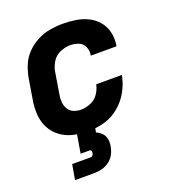

<svg xmlns="http://www.w3.org/2000/svg" viewBox="-137 -639 850 955"><g transform="rotate(-20 288.0 -162.0)"><path d="M245 8Q287 8 329.5 -4Q372 -16 407.5 -46Q443 -76 464.5 -115.5Q486 -155 494 -198H358Q353 -172 337 -149Q321 -126 295.5 -115.5Q270 -105 245 -105Q224 -105 206 -112.5Q188 -120 178 -137Q168 -154 166.5 -174Q165 -194 169 -214L187 -324Q191 -351 206 -376Q221 -401 248 -413Q275 -425 302 -425Q325 -425 346 -417Q367 -409 376.5 -388Q386 -367 382 -344V-341H517L519 -348Q524 -383 516 -416Q508 -449 486.5 -474Q465 -499 435 -513.5Q405 -528 371 -533Q337 -538 302 -538Q269 -538 235 -532Q201 -526 169 -509.5Q137 -493 111.5 -467Q86 -441 72.5 -408.5Q59 -376 53 -343L35 -233Q28 -193 31 -154.5Q34 -116 51.5 -83.5Q69 -51 99.5 -29.5Q130 -8 167.5 0Q205 8 245 8ZM96 214H196Q217 214 238 209Q259 204 277.5 190.5Q296 177 306.5 157Q317 137 320 116Q324 97 320.5 78.5Q317 60 304.5 47Q292 34 275 27L280 0H184L167 100H215Q221 100 223 105.5Q225 111 224 117Q223 123 219 128.5Q215 134 210 134H110Z"/></g></svg>

Font: Iosevka Sparkle XBdObl
Style: Regular
Weight: 800
Italic angle: -9°
Designer: Belleve Invis
Foundry: Belleve Invis
Version: Version 4.5.0; ttfautohint (v1.8.3)